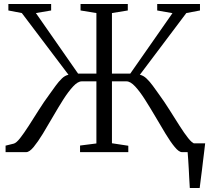

<svg xmlns="http://www.w3.org/2000/svg" viewBox="-20 -763 1049 963"><path d="M932 180Q930.5 157 929.2 132.8Q928 108.5 926.8 84.8Q925.5 61 924 39.2Q922.5 17.5 921 -1L879.5 -44H1009Q1006.5 -22 1003.8 0.2Q1001 22.5 998.2 45.5Q995.5 68.5 992.8 91Q990 113.5 987 136Q984 158.5 981.5 180ZM8 0V-32.5L48.5 -42.5Q61.5 -45.5 80.8 -70Q100 -94.5 124 -131.8Q148 -169 174.2 -210.8Q200.5 -252.5 227.5 -289Q244 -312 259.2 -333Q274.5 -354 290.2 -369.2Q306 -384.5 323.5 -388L89.5 -697.5L22 -710.5V-743H236.5V-710.5L160 -697.5L371.5 -394H463.5V-697.5L384 -710.5V-743H621V-710.5L541.5 -697.5V-394H633.5L845 -697L768.5 -710.5V-743H983V-710.5L914.5 -697.5L681.5 -388Q699 -384.5 715 -369.2Q731 -354 746.5 -332.8Q762 -311.5 778 -289Q805 -252 831.2 -210.2Q857.5 -168.5 881 -131.5Q904.5 -94.5 924 -70Q943.5 -45.5 956.5 -42.5L997.5 -32.5V0H892.5Q877.5 0 856.2 -25.8Q835 -51.5 810.5 -92Q786 -132.5 759.5 -177.8Q733 -223 707.2 -263.5Q681.5 -304 657.8 -329.5Q634 -355 614.5 -355H541.5V-44.5L623.5 -32V0H381.5V-33L463.5 -43.5V-355H390Q370.5 -355 346.8 -329.5Q323 -304 297.2 -263.5Q271.5 -223 245.5 -177.8Q219.5 -132.5 194.8 -92Q170 -51.5 148.8 -25.8Q127.5 0 111.5 0Z"/></svg>

Font: Merriweather 72pt Light
Style: Regular
Weight: 300
Version: Version 2.100